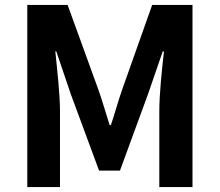

<svg xmlns="http://www.w3.org/2000/svg" viewBox="-20 -761 894 781"><path d="M91 0H224V-309C224 -379 212 -482 205 -552H209L268 -378L383 -67H468L582 -378L642 -552H647C639 -482 628 -379 628 -309V0H763V-741H599L476 -394C460 -348 447 -299 431 -252H426C411 -299 397 -348 381 -394L255 -741H91Z"/></svg>

Font: DAIFUKU Sans JP
Style: Bold
Weight: 700
Designer: Original font ‘Source Han Sans JP’ : Ryoko NISHIZUKA  (kana, bopomofo & ideographs); Paul D. Hunt (Latin, Greek & Cyrill
Foundry: Daifuku
Version: Version 1.001